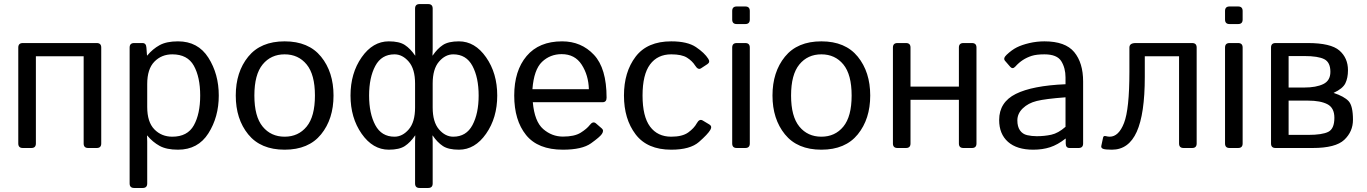

<svg xmlns="http://www.w3.org/2000/svg" viewBox="-20 -723 6679 938"><path d="M91.3 0Q69.3 0 69.3 -22V-490.7Q69.3 -512.7 91.3 -512.7H452.6Q474.6 -512.7 474.6 -490.7V-22Q474.6 0 452.6 0H410.6Q388.7 0 388.7 -22V-448.2H155.3V-22Q155.3 0 133.3 0Z M635.3 195.3Q613.3 195.3 613.3 173.3V-490.7Q613.3 -512.7 635.3 -512.7H676.3Q693.8 -512.7 695.3 -490.7L698.2 -451.7H699.2Q726.1 -483.9 759.8 -502.4Q793.5 -521 849.6 -521Q947.3 -521 998 -441.2Q1048.8 -361.3 1048.8 -256.3Q1048.8 -151.4 998 -71.5Q947.3 8.3 849.6 8.3Q793.5 8.3 759.8 -10.3Q726.1 -28.8 699.2 -61H698.2Q699.2 -46.4 699.2 -31.2V173.3Q699.2 195.3 677.2 195.3ZM699.2 -200.2Q699.2 -127 734.1 -91.1Q769 -55.2 821.8 -55.2Q896 -55.2 927 -110.8Q958 -166.5 958 -256.3Q958 -346.2 927 -401.9Q896 -457.5 821.8 -457.5Q769 -457.5 734.1 -421.6Q699.2 -385.7 699.2 -312.5Z M1131.8 -256.3Q1131.8 -371.1 1192.6 -446Q1253.4 -521 1370.6 -521Q1487.8 -521 1548.6 -446Q1609.4 -371.1 1609.4 -256.3Q1609.4 -141.6 1548.6 -66.7Q1487.8 8.3 1370.6 8.3Q1253.4 8.3 1192.6 -66.7Q1131.8 -141.6 1131.8 -256.3ZM1222.7 -256.3Q1222.7 -153.8 1263.2 -104.5Q1303.7 -55.2 1370.6 -55.2Q1437.5 -55.2 1478 -104.5Q1518.6 -153.8 1518.6 -256.3Q1518.6 -358.9 1478 -408.2Q1437.5 -457.5 1370.6 -457.5Q1303.7 -457.5 1263.2 -408.2Q1222.7 -358.9 1222.7 -256.3Z M1692.4 -256.3Q1692.4 -365.2 1746.8 -443.1Q1801.3 -521 1879.4 -521Q1930.7 -521 1957.8 -503.2Q1984.9 -485.4 2007.8 -451.7H2008.8Q2007.8 -466.3 2007.8 -481V-681.2Q2007.8 -703.1 2029.8 -703.1H2071.8Q2093.8 -703.1 2093.8 -681.2V-481Q2093.8 -466.3 2092.8 -451.7H2093.8Q2116.7 -485.4 2143.8 -503.2Q2170.9 -521 2222.2 -521Q2300.3 -521 2354.7 -443.1Q2409.2 -365.2 2409.2 -256.3Q2409.2 -147.5 2354.7 -69.6Q2300.3 8.3 2222.2 8.3Q2170.9 8.3 2143.8 -9.5Q2116.7 -27.3 2093.8 -61H2092.8Q2093.8 -46.4 2093.8 -31.7V173.3Q2093.8 195.3 2071.8 195.3H2029.8Q2007.8 195.3 2007.8 173.3V-31.7Q2007.8 -46.4 2008.8 -61H2007.8Q1984.9 -27.3 1957.8 -9.5Q1930.7 8.3 1879.4 8.3Q1801.3 8.3 1746.8 -69.6Q1692.4 -147.5 1692.4 -256.3ZM1783.2 -256.3Q1783.2 -168.5 1813.5 -111.8Q1843.8 -55.2 1907.2 -55.2Q1946.3 -55.2 1977.1 -91.1Q2007.8 -127 2007.8 -197.8V-314.9Q2007.8 -385.7 1977.1 -421.6Q1946.3 -457.5 1907.2 -457.5Q1843.8 -457.5 1813.5 -400.9Q1783.2 -344.2 1783.2 -256.3ZM2093.8 -197.8Q2093.8 -127 2124.5 -91.1Q2155.3 -55.2 2194.3 -55.2Q2257.8 -55.2 2288.1 -111.8Q2318.4 -168.5 2318.4 -256.3Q2318.4 -344.2 2288.1 -400.9Q2257.8 -457.5 2194.3 -457.5Q2155.3 -457.5 2124.5 -421.6Q2093.8 -385.7 2093.8 -314.9Z M2492.2 -256.3Q2492.2 -377.4 2552.7 -449.2Q2613.3 -521 2726.1 -521Q2819.8 -521 2881.6 -455.3Q2943.4 -389.6 2943.4 -245.6Q2943.4 -223.6 2923.3 -223.6H2583Q2591.3 -129.4 2633.8 -92.5Q2676.3 -55.7 2730 -55.7Q2786.6 -55.7 2816.9 -74.7Q2847.2 -93.8 2861.3 -112.3Q2877 -132.8 2891.6 -120.1L2920.4 -95.2Q2931.6 -85.4 2920.4 -68.4Q2911.1 -54.2 2867.4 -22.9Q2823.7 8.3 2730 8.3Q2607.9 8.3 2550 -63.5Q2492.2 -135.3 2492.2 -256.3ZM2581.1 -287.1H2856.9Q2855 -355.5 2821.8 -407Q2788.6 -458.5 2724.1 -458.5Q2667.5 -458.5 2627.9 -420.7Q2588.4 -382.8 2581.1 -287.1Z M3028.3 -256.3Q3028.3 -371.1 3085.2 -446Q3142.1 -521 3259.3 -521Q3338.4 -521 3380.1 -492.9Q3421.9 -464.8 3440.4 -435.5Q3450.7 -419.4 3436 -409.7L3405.3 -389.6Q3390.6 -379.4 3376 -402.8Q3361.8 -425.3 3336.2 -441.4Q3310.5 -457.5 3259.3 -457.5Q3192.4 -457.5 3155.8 -408.2Q3119.1 -358.9 3119.1 -256.3Q3119.1 -153.8 3155.8 -104.5Q3192.4 -55.2 3259.3 -55.2Q3313.5 -55.2 3342.3 -75.9Q3371.1 -96.7 3384.3 -121.1Q3397 -144 3413.1 -134.3L3445.8 -114.7Q3460.4 -106 3450.2 -88.4Q3438 -67.4 3394.8 -29.5Q3351.6 8.3 3259.3 8.3Q3142.1 8.3 3085.2 -66.7Q3028.3 -141.6 3028.3 -256.3Z M3579.1 0Q3557.1 0 3557.1 -22V-490.7Q3557.1 -512.7 3579.1 -512.7H3621.1Q3643.1 -512.7 3643.1 -490.7V-22Q3643.1 0 3621.1 0ZM3579.1 -605.5Q3557.1 -605.5 3557.1 -627.4V-669.4Q3557.1 -691.4 3579.1 -691.4H3621.1Q3643.1 -691.4 3643.1 -669.4V-627.4Q3643.1 -605.5 3621.1 -605.5Z M3753.9 -256.3Q3753.9 -371.1 3814.7 -446Q3875.5 -521 3992.7 -521Q4109.9 -521 4170.7 -446Q4231.4 -371.1 4231.4 -256.3Q4231.4 -141.6 4170.7 -66.7Q4109.9 8.3 3992.7 8.3Q3875.5 8.3 3814.7 -66.7Q3753.9 -141.6 3753.9 -256.3ZM3844.7 -256.3Q3844.7 -153.8 3885.3 -104.5Q3925.8 -55.2 3992.7 -55.2Q4059.6 -55.2 4100.1 -104.5Q4140.6 -153.8 4140.6 -256.3Q4140.6 -358.9 4100.1 -408.2Q4059.6 -457.5 3992.7 -457.5Q3925.8 -457.5 3885.3 -408.2Q3844.7 -358.9 3844.7 -256.3Z M4364.3 0Q4342.3 0 4342.3 -22V-490.7Q4342.3 -512.7 4364.3 -512.7H4406.2Q4428.2 -512.7 4428.2 -490.7V-299.8H4664.6V-490.7Q4664.6 -512.7 4686.5 -512.7H4728.5Q4750.5 -512.7 4750.5 -490.7V-22Q4750.5 0 4728.5 0H4686.5Q4664.6 0 4664.6 -22V-235.4H4428.2V-22Q4428.2 0 4406.2 0Z M4861.3 -136.7Q4861.3 -223.6 4942.6 -264.2Q5023.9 -304.7 5185.5 -311.5V-344.7Q5185.5 -390.6 5164.8 -424.1Q5144 -457.5 5082.5 -457.5Q5043.5 -457.5 5020 -450Q4996.6 -442.4 4977.3 -429.9Q4958 -417.5 4940.4 -397.9Q4927.2 -383.3 4915.5 -396.5L4890.1 -425.8Q4879.4 -438 4897.5 -455.1Q4923.3 -479.5 4947.8 -491.7Q4972.2 -503.9 5008.5 -512.5Q5044.9 -521 5082.5 -521Q5184.6 -521 5228 -468.5Q5271.5 -416 5271.5 -324.7V-22Q5271.5 0 5249.5 0H5205.6Q5186.5 0 5186.5 -22V-45.9H5185.5Q5147 -15.6 5110.1 -3.7Q5073.2 8.3 5027.8 8.3Q4947.8 8.3 4904.5 -30Q4861.3 -68.4 4861.3 -136.7ZM4950.2 -134.8Q4950.2 -104.5 4962.9 -86.2Q4975.6 -67.9 4998 -62.7Q5020.5 -57.6 5044.9 -57.6Q5082.5 -57.6 5116.2 -64.9Q5149.9 -72.3 5185.5 -103.5V-247.6Q5086.9 -240.2 5044.9 -229.7Q5002.9 -219.2 4976.6 -193.6Q4950.2 -168 4950.2 -134.8Z M5368.7 3.9Q5357.9 -0.5 5360.4 -10.7L5369.1 -51.3Q5371.1 -60.5 5381.8 -58.1Q5393.1 -55.2 5401.4 -55.2Q5445.3 -55.2 5471.4 -122.3Q5497.6 -189.5 5497.6 -372.1V-490.7Q5497.6 -512.7 5528.3 -512.7H5804.2Q5826.2 -512.7 5826.2 -490.7V-22Q5826.2 0 5804.2 0H5762.2Q5740.2 0 5740.2 -22V-448.2H5572.8V-347.2Q5572.8 -166.5 5533.4 -79.1Q5494.1 8.3 5412.1 8.3Q5378.9 8.3 5368.7 3.9Z M5986.8 0Q5964.8 0 5964.8 -22V-490.7Q5964.8 -512.7 5986.8 -512.7H6028.8Q6050.8 -512.7 6050.8 -490.7V-22Q6050.8 0 6028.8 0ZM5986.8 -605.5Q5964.8 -605.5 5964.8 -627.4V-669.4Q5964.8 -691.4 5986.8 -691.4H6028.8Q6050.8 -691.4 6050.8 -669.4V-627.4Q6050.8 -605.5 6028.8 -605.5Z M6211.4 0Q6189.5 0 6189.5 -22V-490.7Q6189.5 -512.7 6211.4 -512.7H6369.1Q6481.4 -512.7 6523.4 -476.3Q6565.4 -439.9 6565.4 -379.9Q6565.4 -342.3 6552.7 -316.2Q6540 -290 6495.6 -269.5V-269Q6546.9 -252 6568.4 -229Q6589.8 -206.1 6589.8 -137.7Q6589.8 -80.1 6547.4 -40Q6504.9 0 6393.6 0ZM6275.4 -64H6371.1Q6439.5 -64 6469.2 -78.9Q6499 -93.8 6499 -147.5Q6499 -196.3 6464.8 -213.9Q6430.7 -231.4 6371.1 -231.4H6275.4ZM6275.4 -295.4H6351.6Q6410.2 -295.4 6444.8 -312.3Q6479.5 -329.1 6479.5 -372.1Q6479.5 -418.5 6449.7 -433.8Q6419.9 -449.2 6351.6 -449.2H6275.4Z"/></svg>

Font: Istok
Style: Regular
Weight: 500
Designer: Andrey V. Panov
Foundry: Andrey V. Panov
Version: Version 1.0.3